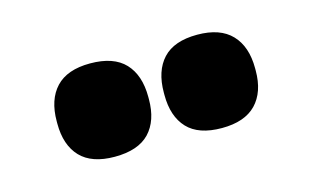

<svg xmlns="http://www.w3.org/2000/svg" viewBox="-38 -768 513 316"><g transform="rotate(-15 219.0 -610.5)"><path d="M127.5 -531Q88.5 -531 69.2 -551.2Q50 -571.5 50 -608V-612Q50 -649 69.2 -669.5Q88.5 -690 127.5 -690Q167.5 -690 186.8 -669.5Q206 -649 206 -612V-608Q206 -571.5 186.8 -551.2Q167.5 -531 127.5 -531ZM310 -531Q270.5 -531 251.5 -551.2Q232.5 -571.5 232.5 -608V-612Q232.5 -649 251.5 -669.5Q270.5 -690 310 -690Q349 -690 368.5 -669.5Q388 -649 388 -612V-608Q388 -571.5 368.5 -551.2Q349 -531 310 -531Z"/></g></svg>

Font: Anek Odia Medium ExtraBold
Style: Regular
Weight: 800
Version: Version 1.003